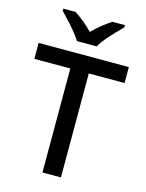

<svg xmlns="http://www.w3.org/2000/svg" viewBox="-137 -1022 837 1104"><g transform="rotate(15 282.0 -470.5)"><path d="M337 0H227V-619H13V-714H550V-619H337ZM223 -781Q209 -804 187 -831Q165 -858 141 -883.5Q117 -909 99 -928V-941H172Q198 -924 226.5 -901Q255 -878 281 -851Q307 -878 336 -901Q365 -924 391 -941H466V-928Q447 -909 422.5 -883.5Q398 -858 375.5 -831Q353 -804 341 -781Z"/></g></svg>

Font: Noto Kufi Arabic Medium
Style: Regular
Weight: 500
Designer: Monotype Design Team, David Williams, Khaled Hosny
Foundry: Google LLC
Version: Version 2.109; ttfautohint (v1.8.4.7-5d5b)